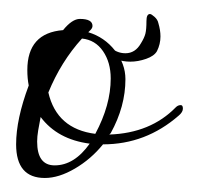

<svg xmlns="http://www.w3.org/2000/svg" viewBox="-20 -236 281 274"><path d="M44 18Q3 18 3 -30Q3 -66 21 -114Q20 -119 19.5 -124.5Q19 -130 19 -136Q19 -189 70 -193Q83 -209 94 -209Q112 -209 112 -199Q112 -196 109 -193L106 -190Q129 -183 144 -164Q159 -145 159 -123Q159 -84 138 -46L136 -44Q195 -46 231 -83Q234 -86 238 -86Q241 -86 241 -81Q241 -76 235 -71Q188 -30 127 -30Q110 -9 87 4.5Q64 18 44 18ZM116 -45Q138 -86 138 -124Q138 -147 127 -163Q116 -179 97 -181Q67 -148 49 -104Q61 -52 116 -45ZM58 0Q86 0 108 -31Q62 -37 38 -69Q36 -59 34.5 -50Q33 -41 33 -34Q33 0 58 0ZM166 -148Q145 -148 132 -161Q129 -164 130.5 -168Q132 -172 136 -170Q146 -160 159 -160Q173 -160 181 -174Q186 -182 187.5 -188Q189 -194 189 -206Q189 -216 194 -216Q196 -216 200.5 -212Q205 -208 206 -203Q209 -193 209 -184Q209 -173 204 -163Q200 -156 188.5 -152Q177 -148 166 -148Z"/></svg>

Font: Passions Conflict
Style: Regular
Weight: 400
Designer: Robert E. Leuschke
Foundry: Robert E. Leuschke
Version: Version 1.010; ttfautohint (v1.8.3)